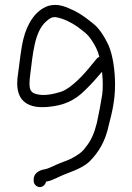

<svg xmlns="http://www.w3.org/2000/svg" viewBox="-20 -759 537 781"><path d="M384 -528C380 -526 376.7 -523.7 374 -521L350 -492C325.6 -460.9 270.7 -399.9 229 -386C198.6 -376.5 160.6 -367.6 129 -376C106.7 -381.1 100 -392.7 100 -419C100 -429.7 101 -442 103 -456C113.3 -535.3 119.4 -630.3 168 -672C179.4 -682.5 191.3 -691.4 208 -689C240.7 -683.1 268.2 -668.2 294 -651C317.7 -632.6 336.3 -621.5 353 -595C367.2 -573.1 377 -555.9 384 -528ZM142 2C154.7 2 165.6 -9 167 -20C186.4 -23.5 191 -26.7 210 -35C256.8 -58.4 307.8 -68.4 344 -102C382 -140 408.4 -184.5 422 -248C435.8 -301.3 448 -350.6 448 -414C448 -471.3 439.5 -534 421 -576C406.3 -606.8 384.8 -643.6 359 -663C336.4 -681.6 308.4 -702.9 281 -716C249.9 -730 217.8 -746.9 176 -735C122.1 -716.1 90.2 -660.9 75 -600C65.8 -564.1 59.2 -501.1 54 -463C51.3 -447 50 -432.7 50 -420C50 -345.9 96.5 -317.2 174 -324C240.6 -330.1 283.6 -349.6 327 -393C355.7 -421 374.9 -443.5 395 -467C395.7 -463.7 396 -460.3 396 -457C397.3 -442.3 398 -428 398 -414C398 -400 397.3 -387.3 396 -376C389.1 -334.5 383.1 -299.9 374 -259C364 -219 351.2 -187.7 329 -161C313 -137.9 294.3 -127.3 270 -114C253.4 -105.7 239.8 -102.2 221 -94C201.1 -87 180.6 -73.4 160 -70C137.8 -66.3 117 -52.6 117 -30V-23C117 -9.8 128.8 2 142 2Z"/></svg>

Font: HoneyBee
Style: Book
Weight: 300
Foundry: Cannot Into Space Fonts
Version: Version 0.89